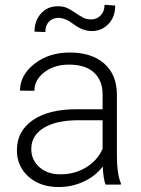

<svg xmlns="http://www.w3.org/2000/svg" viewBox="-20 -752 576 782"><path d="M48.8 0ZM409.7 0Q400.9 -24.9 398.4 -73.7Q367.7 -33.7 320.1 -12Q272.5 9.8 219.2 9.8Q143.1 9.8 95.9 -32.7Q48.8 -75.2 48.8 -140.1Q48.8 -217.3 113 -262.2Q177.2 -307.1 292 -307.1H397.9V-367.2Q397.9 -423.8 363 -456.3Q328.1 -488.8 261.2 -488.8Q200.2 -488.8 160.2 -457.5Q120.1 -426.3 120.1 -382.3L61.5 -382.8Q61.5 -445.8 120.1 -491.9Q178.7 -538.1 264.2 -538.1Q352.5 -538.1 403.6 -493.9Q454.6 -449.7 456.1 -370.6V-120.6Q456.1 -43.9 472.2 -5.9V0ZM226.1 -42Q284.7 -42 330.8 -70.3Q377 -98.6 397.9 -146V-262.2H293.5Q206.1 -261.2 156.7 -230.2Q107.4 -199.2 107.4 -145Q107.4 -100.6 140.4 -71.3Q173.3 -42 226.1 -42ZM449.2 -729.5Q449.2 -682.6 421.6 -654.1Q394 -625.5 354 -625.5Q316.9 -625.5 281.5 -652.3Q246.1 -679.2 218.3 -679.2Q195.3 -679.2 179.9 -664.1Q164.6 -648.9 164.6 -621.6L120.6 -623Q120.6 -668 147.2 -697.3Q173.8 -726.6 215.8 -726.6Q239.3 -726.6 255.9 -718.3Q272.5 -710 287.1 -699.7Q301.8 -689.5 316.7 -681.2Q331.5 -672.9 351.6 -672.9Q374 -672.9 389.9 -689Q405.8 -705.1 405.8 -732.4Z"/></svg>

Font: Roboto Light
Style: Regular
Weight: 300
Designer: Google
Version: Version 2.134; 2016; ttfautohint (v1.6)